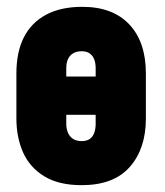

<svg xmlns="http://www.w3.org/2000/svg" viewBox="-20 -532 482 562"><path d="M407 -185V-317Q407 -409 358.5 -460.5Q310 -512 221 -512Q158 -512 115 -489Q72 -466 50 -423Q28 -380 28 -317V-185Q28 -130 47.5 -86Q67 -42 109.5 -16Q152 10 219 10Q313 10 360 -43.5Q407 -97 407 -185ZM260 -332V-169Q260 -155 256 -143.5Q252 -132 243 -125.5Q234 -119 219 -119Q203 -119 193 -126Q183 -133 178.5 -144.5Q174 -156 174 -169V-332Q174 -349 179.5 -360Q185 -371 195 -376.5Q205 -382 219 -382Q233 -382 242 -376Q251 -370 255.5 -359Q260 -348 260 -332ZM63 -308V-196H372V-308Z"/></svg>

Font: Advent Pro ExtraBold
Style: Regular
Weight: 800
Designer: VivaRado, Andreas Kalpakidis
Foundry: VivaRado, Andreas Kalpakidis
Version: Version 3.000